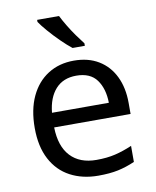

<svg xmlns="http://www.w3.org/2000/svg" viewBox="-86 -832 737 908"><g transform="rotate(-10 282.0 -378.0)"><path d="M292 -546Q361 -546 410.5 -516Q460 -486 486.5 -431.5Q513 -377 513 -304V-251H146Q148 -160 192.5 -112.5Q237 -65 317 -65Q368 -65 407.5 -74.5Q447 -84 489 -102V-25Q448 -7 408 1.5Q368 10 313 10Q237 10 178.5 -21Q120 -52 87.5 -113.5Q55 -175 55 -264Q55 -352 84.5 -415Q114 -478 167.5 -512Q221 -546 292 -546ZM291 -474Q228 -474 191.5 -433.5Q155 -393 148 -321H421Q420 -389 389 -431.5Q358 -474 291 -474ZM260 -766Q271 -744 287.5 -716.5Q304 -689 322.5 -663Q341 -637 356 -618V-606H297Q274 -624 245 -652.5Q216 -681 191.5 -709.5Q167 -738 155 -756V-766Z"/></g></svg>

Font: Noto Sans Tifinagh
Style: Regular
Weight: 400
Designer: JamraPatel
Foundry: JamraPatel LLC
Version: Version 2.004; ttfautohint (v1.8.4.7-5d5b)